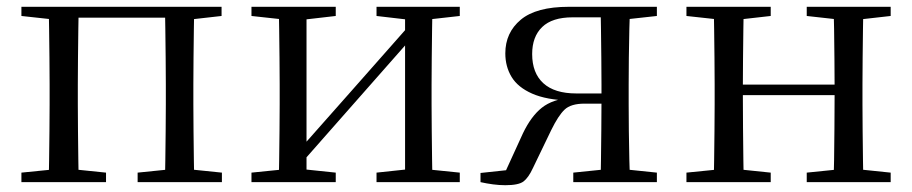

<svg xmlns="http://www.w3.org/2000/svg" viewBox="-20 -536 2685 565"><path d="M123 0Q124 -24 124.5 -65Q125 -106 125.5 -150Q126 -194 126 -229V-288Q126 -322 125.5 -366Q125 -410 124.5 -451Q124 -492 123 -516H212Q211 -492 210.5 -451Q210 -410 209.5 -366Q209 -322 209 -288V-229Q209 -194 209.5 -150Q210 -106 210.5 -65Q211 -24 212 0ZM465 0Q466 -24 466.5 -65Q467 -106 467.5 -150Q468 -194 468 -229V-288Q468 -322 467.5 -366Q467 -410 466.5 -451Q466 -492 465 -516H552Q551 -492 550.5 -451Q550 -410 549.5 -366Q549 -322 549 -288V-229Q549 -194 549.5 -150Q550 -106 550.5 -65Q551 -24 552 0ZM43 0V-28L153 -39H185L292 -28V0ZM385 0V-28L493 -39H526L633 -28V0ZM43 -489V-516H167V-477H153ZM509 -477V-516H632V-489L526 -477ZM167 -484V-516H509V-484Z M720 0V-28L829 -39H863L968 -28V0ZM1088 0V-28L1191 -39H1225L1333 -28V0ZM800 0Q801 -24 801.5 -65Q802 -106 802.5 -150Q803 -194 803 -229V-288Q803 -322 802.5 -366Q802 -410 801.5 -451Q801 -492 800 -516H882V0ZM859 -47 824 -66H835L1012 -266L1193 -471L1227 -451H1215L1037 -249ZM1172 0V-516H1253Q1252 -492 1251.5 -451Q1251 -410 1250.5 -366Q1250 -322 1250 -288V-229Q1250 -194 1250.5 -150Q1251 -106 1251.5 -65Q1252 -24 1253 0ZM720 -489V-516H968V-489L864 -477H830ZM1088 -489V-516H1333V-489L1226 -477H1191Z M1654 -516H1913V-489L1804 -477L1790 -485H1665Q1605 -485 1575.5 -456.5Q1546 -428 1546 -377Q1546 -321 1579 -291Q1612 -261 1676 -261H1790V-231H1700Q1660 -231 1641.5 -213.5Q1623 -196 1602 -153L1548 -41Q1535 -13 1520.5 -2Q1506 9 1467 9Q1449 9 1430.5 6.5Q1412 4 1394 0V-27L1506 -39L1460 -15L1519 -144Q1543 -194 1574.5 -219Q1606 -244 1661 -249L1656 -240Q1588 -242 1546 -260.5Q1504 -279 1485.5 -309.5Q1467 -340 1467 -379Q1467 -440 1512.5 -478Q1558 -516 1654 -516ZM1747 0Q1748 -24 1748.5 -65.5Q1749 -107 1749.5 -154Q1750 -201 1750 -240V-288Q1750 -322 1749.5 -366Q1749 -410 1748.5 -451Q1748 -492 1747 -516H1834Q1833 -492 1832 -451Q1831 -410 1830.5 -366Q1830 -322 1830 -288V-229Q1830 -194 1830.5 -150Q1831 -106 1832 -65Q1833 -24 1834 0ZM1667 0V-28L1774 -39H1807L1913 -28V0Z M2080 0Q2081 -24 2081.5 -65Q2082 -106 2082.5 -150Q2083 -194 2083 -229V-288Q2083 -322 2082.5 -366Q2082 -410 2081.5 -451Q2081 -492 2080 -516H2169Q2168 -492 2167.5 -450.5Q2167 -409 2166.5 -363Q2166 -317 2166 -280V-260Q2166 -210 2166.5 -159Q2167 -108 2167.5 -66Q2168 -24 2169 0ZM2432 0Q2434 -24 2434.5 -66Q2435 -108 2435.5 -159Q2436 -210 2436 -260V-280Q2436 -317 2435.5 -363Q2435 -409 2434.5 -450.5Q2434 -492 2432 -516H2521Q2520 -492 2519.5 -451Q2519 -410 2518.5 -366Q2518 -322 2518 -288V-229Q2518 -194 2518.5 -150Q2519 -106 2519.5 -65Q2520 -24 2521 0ZM2000 0V-28L2110 -39H2142L2248 -28V0ZM2000 -489V-516H2248V-489L2142 -477H2110ZM2354 0V-28L2462 -39H2495L2601 -28V0ZM2354 -489V-516H2601V-489L2495 -477H2462ZM2124 -256V-287H2477V-256Z"/></svg>

Font: Noto Serif TC
Style: Regular
Weight: 400
Designer: Ryoko NISHIZUKA  (kana & ideographs); Frank Grießhammer (Latin, Greek & Cyrillic); Wenlong ZHANG  (bopomofo); Sandoll Co
Foundry: Adobe
Version: Version 2.003-H1;hotconv 1.1.1;makeotfexe 2.6.0